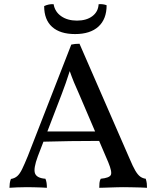

<svg xmlns="http://www.w3.org/2000/svg" viewBox="-20 -890 744 913"><path d="M358 -682 596 -136Q612 -98 623.5 -78.5Q635 -59 646.5 -50.5Q658 -42 673 -40Q677 -27 678 -18Q679 -9 679 3Q669 2 648 1.5Q627 1 604 0.5Q581 0 565 0Q553 0 537 0.5Q521 1 504 1.5Q487 2 473.5 2.5Q460 3 452 3Q452 -9 453 -20Q454 -31 459 -40Q500 -44 507 -58Q514 -72 495 -118L356 -443Q342 -474 332 -498Q322 -522 309 -559H314Q302 -521 292.5 -494.5Q283 -468 274 -444L160 -147Q138 -88 146.5 -65.5Q155 -43 196 -40Q200 -31 201.5 -20Q203 -9 203 3Q192 2 176 1.5Q160 1 142 0.5Q124 0 108 0Q83 0 61 1Q39 2 25 3Q25 -7 26.5 -18.5Q28 -30 32 -39Q50 -42 62 -52.5Q74 -63 85 -85.5Q96 -108 112 -147L319 -678Q329 -680 337.5 -681Q346 -682 358 -682ZM449 -265 458 -220Q390 -220 314 -219Q238 -218 176 -216L192 -265ZM487 -865Q487 -799 448 -763.5Q409 -728 337 -728Q266 -728 228 -762Q190 -796 190 -861Q200 -866 212 -868.5Q224 -871 235 -870Q241 -834 271 -813Q301 -792 346 -792Q391 -792 419 -813Q447 -834 449 -870Q460 -871 470 -869.5Q480 -868 487 -865Z"/></svg>

Font: Vollkorn
Style: Regular
Weight: 400
Designer: Friedrich Althausen
Foundry: Friedrich Althausen
Version: Version 4.104